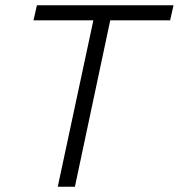

<svg xmlns="http://www.w3.org/2000/svg" viewBox="-20 -708 678 728"><path d="M334 -631 199 0H264L398 -631H625L638 -688H120L107 -631Z"/></svg>

Font: Saira UNSAM Light Italic
Style: Regular
Weight: 300
Italic angle: -12°
Designer: Hector Gatti with collaboration of the Omnibus-Type team
Foundry: Omnibus-Type
Version: Version 0.072;PS 000.072;hotconv 1.0.88;makeotf.lib2.5.64775